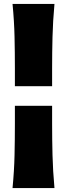

<svg xmlns="http://www.w3.org/2000/svg" viewBox="-20 -796 342 980"><path d="M56 -356V-447Q56 -528 54.2 -607.8Q52.5 -687.5 44 -776H258Q250 -687.5 248 -607.8Q246 -528 246 -447V-356ZM44 164Q52.5 75.5 54.2 -4.2Q56 -84 56 -165V-256H246V-165Q246 -84 248 -4.2Q250 75.5 258 164Z"/></svg>

Font: Commissioner Flair Black
Style: Regular
Weight: 900
Designer: Kostas Bartsokas
Foundry: Kostas Bartsokas
Version: Version 1.000; ttfautohint (v1.8.3)